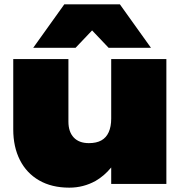

<svg xmlns="http://www.w3.org/2000/svg" viewBox="-20 -847 847 884"><path d="M299 17Q218 17 160 -16.5Q102 -50 71.5 -110.5Q41 -171 41 -251V-575H295V-287Q295 -240 319.5 -214Q344 -188 389 -188Q424 -188 446.5 -200.5Q469 -213 480.5 -238.5Q492 -264 492 -301V-575H746V0H492V-76Q460 -37 420 -14Q364 17 299 17ZM276 -827H532L675 -627H480L404 -707L328 -627H133Z"/></svg>

Font: Bounded
Style: Regular
Weight: 900
Designer: Vlad Churkin
Version: Version 1.0